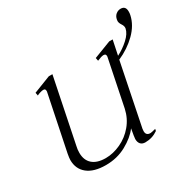

<svg xmlns="http://www.w3.org/2000/svg" viewBox="-131 -719 891 875"><g transform="rotate(-30 314.5 -282.0)"><path d="M60 -91Q60 -101 64 -123L124 -415V-419Q124 -430 113 -430Q107 -430 96.5 -427Q86 -424 79 -420L76 -436L166 -471H185L116 -133Q112 -117 112 -99Q112 -60 136 -39Q160 -18 205 -18Q244 -18 284 -36.5Q324 -55 353 -89.5Q382 -124 392 -170L442 -415V-419Q442 -430 430 -430Q419 -430 396 -420L393 -436L484 -471H502L486 -394Q518 -410 545.5 -435Q573 -460 578 -485Q580 -497 571 -510Q563 -522 563 -532Q563 -537 564 -540Q567 -556 578 -565Q589 -574 603 -574Q629 -574 629 -545Q629 -533 627 -526Q617 -479 577 -439.5Q537 -400 482 -376L416 -50Q415 -46 415 -38Q415 -15 438 -15Q444 -15 466 -21L464 -11Q434 10 397 10Q381 10 372.5 0.5Q364 -9 364 -26Q364 -31 366 -43L372 -78Q346 -43 297.5 -16.5Q249 10 190 10Q127 10 93.5 -17Q60 -44 60 -91Z"/></g></svg>

Font: Taviraj ExtraLight
Style: Italic
Weight: 275
Italic angle: -12°
Designer: Katatrad Team
Foundry: CadsonDemak
Version: Version 1.001